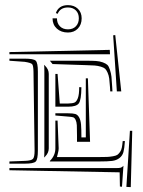

<svg xmlns="http://www.w3.org/2000/svg" viewBox="-20 -728 573 767"><path d="M210 -432.6 218.8 -314.5H252.4Q270 -314.9 277.8 -318.4Q285.6 -321.8 291 -335.9Q296.4 -350.1 296.4 -379.9L305.2 -379.4Q304.7 -328.6 294.9 -315.2Q285.2 -301.8 252.4 -301.8H201.2V-432.6ZM446.8 -362.8 432.1 -586.9 440.4 -587.9 464.4 -362.8ZM429.2 -362.8H420.4L419.4 -379.4Q418 -401.4 416.3 -414.3Q414.6 -427.2 409.7 -438Q404.8 -448.7 399.9 -453.4Q395 -458 382.8 -461.7Q370.6 -465.3 358.4 -466.3Q346.2 -467.3 323.2 -467.8L189.9 -472.2L179.2 -485.4H323.2Q348.6 -485.4 363.5 -484.4Q378.4 -483.4 390.9 -478.8Q403.3 -474.1 408.9 -468.8Q414.6 -463.4 419.2 -449.2Q423.8 -435.1 425.3 -421.1Q426.8 -407.2 428.2 -380.4ZM418.5 -528.8 419.4 -511.2H17.6V-520ZM201.2 -246.1H210L214.4 -135.3Q214.8 -127.9 210.4 -111.8L207.5 -100.6H376Q397.5 -100.6 408.2 -101.1Q418.9 -101.6 431.4 -103.8Q443.8 -106 449 -109.6Q454.1 -113.3 459.5 -120.8Q464.8 -128.4 466.8 -138.7Q468.8 -148.9 470.2 -164.6H479Q477.1 -135.3 473.1 -120.6Q469.2 -106 457.3 -96.7Q445.3 -87.4 428 -85.2Q410.6 -83 376 -83H179.2V-85Q201.2 -106.9 201.2 -135.3ZM252.4 -262.2 201.2 -266.6V-275.4H252.4Q271 -275.4 280.5 -272.7Q290 -270 296.1 -259Q302.2 -248 303.7 -230.7Q305.2 -213.4 305.2 -179.2H322.8V-415H331.1L339.8 -161.6H287.6V-179.2V-187Q287.6 -214.8 286.9 -227.8Q286.1 -240.7 282 -249.3Q277.8 -257.8 272 -259.5Q266.1 -261.2 252.4 -262.2ZM467.3 18.1 459 17.1 458 -39.6 17.6 -47.9V-56.6H446.3Q457.5 -56.6 462.6 -58.3Q467.8 -60.1 472.7 -65.4H473.1ZM484.9 18.6 499 -205.6H508.3L502.4 19.5ZM17.6 -485.4V-493.7H78.6Q114.3 -493.7 122.8 -485.4Q131.3 -477.1 131.3 -441.4V-127Q131.3 -91.3 122.8 -82.8Q114.3 -74.2 78.6 -74.2H17.6V-83L80.6 -85.4Q105.5 -86.4 111.8 -93.5Q118.2 -100.6 118.2 -126L113.8 -441.4Q113.3 -466.3 108.4 -471.7Q103.5 -477.1 78.6 -481ZM174.8 -135.3Q174.8 -117.2 160.6 -103L156.2 -98.6Q157.2 -105 157.2 -127V-441.4Q157.2 -461.9 156.2 -469.2L160.6 -464.8Q174.8 -450.7 174.8 -432.6ZM203.1 -675.8Q214.4 -707.5 251.5 -707.5Q275.9 -707.5 291 -693.1Q306.2 -678.7 306.2 -654.8Q306.2 -629.4 291 -613.8Q275.9 -598.1 251.5 -598.1Q224.1 -598.1 207 -613.8Q189.9 -629.4 189.9 -654.8H207.5Q207.5 -634.8 219.5 -622.8Q231.4 -610.8 251.5 -610.8Q271.5 -610.8 283.2 -623Q294.9 -635.3 294.9 -654.8Q294.9 -674.8 283 -686.5Q271 -698.2 251.5 -698.2Q220.7 -698.2 210.4 -672.9Z"/></svg>

Font: FoglihtenNo03
Style: Regular
Weight: 500
Version: Version 0.59